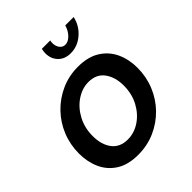

<svg xmlns="http://www.w3.org/2000/svg" viewBox="-204 -855 991 991"><g transform="rotate(-45 291.0 -359.5)"><path d="M231 10Q158 10 111 -20Q64 -50 41.5 -100Q19 -150 19 -211Q19 -276 42.5 -334Q66 -392 109 -436.5Q152 -481 209 -506.5Q266 -532 332 -532Q405 -532 452.5 -502Q500 -472 523 -422Q546 -372 546 -311Q546 -246 522.5 -188Q499 -130 456 -85.5Q413 -41 355.5 -15.5Q298 10 231 10ZM249 -84Q296 -84 337.5 -111.5Q379 -139 405 -187Q431 -235 431 -296Q431 -358 401.5 -398Q372 -438 315 -438Q269 -438 227 -410Q185 -382 159 -333.5Q133 -285 133 -225Q133 -162 162.5 -123Q192 -84 249 -84ZM367 -658Q388 -658 408 -678Q428 -698 437 -729H498Q487 -677 446.5 -642Q406 -607 356 -607Q313 -607 287.5 -633Q262 -659 262 -700Q262 -713 266 -729H327Q326 -724 325.5 -719.5Q325 -715 325 -711Q325 -689 336.5 -673.5Q348 -658 367 -658Z"/></g></svg>

Font: Raleway SemiBold
Style: Italic
Weight: 600
Italic angle: -12°
Designer: Matt McInerney, Pablo Impallari, Rodrigo Fuenzalida
Foundry: Matt McInerney, Pablo Impallari, Rodrigo Fuenzalida
Version: Version 4.026